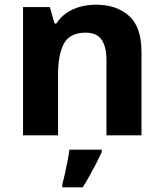

<svg xmlns="http://www.w3.org/2000/svg" viewBox="-20 -576 697 817"><path d="M388 -556Q476 -556 529 -508.5Q582 -461 582 -356V0H433V-319Q433 -378 412 -407.5Q391 -437 345 -437Q277 -437 252 -390.5Q227 -344 227 -257V0H78V-546H192L212 -476H220Q238 -504 264 -521.5Q290 -539 322 -547.5Q354 -556 388 -556ZM413 71Q403 93 390.5 117.5Q378 142 363.5 168Q349 194 332 221H245V208Q251 188 256.5 162Q262 136 267.5 109Q273 82 275 61H413Z"/></svg>

Font: Noto Sans Cham
Style: Regular
Weight: 400
Designer: Monotype Design Team
Foundry: Monotype Imaging Inc.
Version: Version 2.002